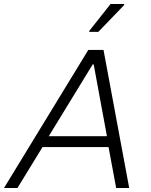

<svg xmlns="http://www.w3.org/2000/svg" viewBox="-41 -937 753 957"><path d="M-21 0 399 -688H475L603 0H538L500 -204H171L46 0ZM202 -258H492L426 -616H421ZM404 -778V-783L510 -917H578V-912L449 -778Z"/></svg>

Font: Saira Light
Style: Italic
Weight: 300
Italic angle: -12°
Designer: Hector Gatti with collaboration of the Omnibus-Type team
Foundry: Omnibus-Type
Version: Version 1.100; ttfautohint (v1.8.3)